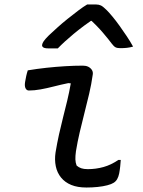

<svg xmlns="http://www.w3.org/2000/svg" viewBox="-20 -830 640 857"><path d="M104 -516Q146 -523 188 -527.5Q230 -532 271 -534.5Q312 -537 350 -537Q364 -537 374 -532Q384 -527 390 -518Q396 -509 394 -497Q388 -454 378 -411.5Q368 -369 357 -326Q346 -283 336 -240.5Q326 -198 319 -155Q316 -133 316.5 -118.5Q317 -104 322 -91Q331 -83 342.5 -79Q354 -75 372 -75Q408 -75 442 -84.5Q476 -94 508 -116H519Q518 -102 516.5 -87Q515 -72 512 -56Q509 -41 503 -30.5Q497 -20 487 -14Q478 -8 459 -3Q440 2 415.5 4.5Q391 7 366 7Q326 7 298 -4.5Q270 -16 252.5 -37.5Q235 -59 229 -88Q223 -117 228 -150Q235 -192 243.5 -230.5Q252 -269 261.5 -306Q271 -343 280 -380.5Q289 -418 296 -458L285 -459Q251 -452 220 -444Q189 -436 161 -431Q133 -426 109 -426Q99 -426 94 -436Q89 -446 92 -464Q94 -477 97 -490.5Q100 -504 104 -516ZM369 -810Q379 -810 388.5 -810Q398 -810 409 -810Q421 -810 430.5 -805.5Q440 -801 457 -784Q467 -774 482 -756Q497 -738 513.5 -715Q530 -692 546 -668Q562 -644 574 -622Q560 -618 546.5 -616.5Q533 -615 517 -615Q503 -615 495.5 -619Q488 -623 479 -635Q465 -654 439 -684.5Q413 -715 370 -755L417 -737H358L411 -755Q350 -713 308.5 -678.5Q267 -644 238 -614H196Q185 -614 178.5 -616Q172 -618 169.5 -622Q167 -626 168 -630Q169 -637 175 -646Q181 -655 198 -672Q214 -687 235.5 -706.5Q257 -726 282 -746Q307 -766 329.5 -783Q352 -800 369 -810Z"/></svg>

Font: Rec Mono Semicasual
Style: Italic
Weight: 400
Italic angle: -10°
Version: Version 1.085; ttfautohint (v1.8.4.7-5d5b)